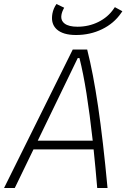

<svg xmlns="http://www.w3.org/2000/svg" viewBox="-32 -942 638 962"><path d="M-11.7 0 332.5 -693.8H404.8Q434.6 -577.1 459.5 -408.4Q484.4 -239.7 506.8 0H455.1Q446.3 -105 437 -193.4H135.7L42 0ZM157.2 -237.3H432.6Q417.5 -372.1 401.4 -473.6Q385.3 -575.2 366.2 -650.9H357.4ZM348.6 -766.6Q283.7 -766.6 252.4 -794.9Q228.5 -816.9 228.5 -851.6Q228.5 -861.8 230.5 -873.5Q235.4 -899.9 251 -921.9L289.6 -903.3Q278.8 -884.3 275.9 -867.7Q274.9 -862.3 274.9 -857.4Q274.9 -836.4 292 -823.7Q313 -808.1 356 -808.1Q412.6 -808.1 460.9 -832Q509.3 -856 538.1 -898.4L543.5 -906.2L581.1 -885.7L574.7 -876.5Q539.1 -824.7 479.5 -795.7Q419.9 -766.6 348.6 -766.6Z"/></svg>

Font: CaskaydiaCove NFP ExtraLight
Style: Italic
Weight: 200
Italic angle: -10°
Designer: Aaron Bell
Foundry: Saja Typeworks
Version: Version 2111.001; VTT 6.35;Nerd Fonts 3.1.1